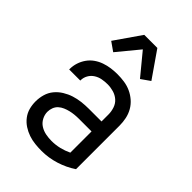

<svg xmlns="http://www.w3.org/2000/svg" viewBox="-227 -853 953 953"><g transform="rotate(45 250.0 -376.0)"><path d="M251 8Q228 8 204.5 5.5Q181 3 159 -4.5Q137 -12 117 -25Q97 -38 82.5 -57Q68 -76 62 -98.5Q56 -121 56 -145Q56 -170 63 -194.5Q70 -219 86 -238.5Q102 -258 124 -271.5Q146 -285 169.5 -292.5Q193 -300 218 -303Q243 -306 269 -306H358V-355Q358 -376 351 -397Q344 -418 328 -432Q312 -446 291 -452Q270 -458 249 -458Q230 -458 211 -454.5Q192 -451 175.5 -440.5Q159 -430 149.5 -413Q140 -396 140 -377V-375H62V-378Q62 -401 69 -422.5Q76 -444 89 -462.5Q102 -481 120.5 -494Q139 -507 160.5 -514.5Q182 -522 204 -525Q226 -528 249 -528Q273 -528 297 -524.5Q321 -521 343 -511Q365 -501 383.5 -485Q402 -469 414 -448Q426 -427 431 -403Q436 -379 436 -355V-49Q396 -22 348 -7Q300 8 251 8ZM251 -62Q279 -62 306 -68.5Q333 -75 358 -87V-236H269Q254 -236 239 -234.5Q224 -233 209.5 -229.5Q195 -226 181 -220Q167 -214 156 -204Q145 -194 139.5 -179.5Q134 -165 134 -150Q134 -130 144 -111Q154 -92 171.5 -81Q189 -70 209.5 -66Q230 -62 251 -62ZM156 -590 109 -623 204 -760H296L391 -623L344 -590L250 -704Z"/></g></svg>

Font: Moesevka
Style: Regular
Weight: 400
Monospace: yes
Designer: Belleve Invis
Foundry: Belleve Invis
Version: Version 32.5.0; ttfautohint (v1.8.4)